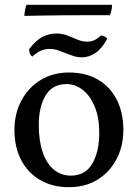

<svg xmlns="http://www.w3.org/2000/svg" viewBox="-20 -768 572 797"><path d="M266 9Q198 9 147 -20.5Q96 -50 68 -103.5Q40 -157 40 -229Q40 -297 69 -351Q98 -405 149 -436Q200 -467 266 -467Q337 -467 387.5 -437Q438 -407 465 -353.5Q492 -300 492 -229Q492 -161 463.5 -107Q435 -53 384.5 -22Q334 9 266 9ZM274 -39Q334 -39 363 -88.5Q392 -138 392 -217Q392 -279 373.5 -324.5Q355 -370 324 -394.5Q293 -419 256 -419Q198 -419 169.5 -372Q141 -325 141 -250Q141 -183 157.5 -135.5Q174 -88 204 -63.5Q234 -39 274 -39ZM320 -530Q302 -530 285 -535.5Q268 -541 252 -547.5Q236 -554 219.5 -559.5Q203 -565 185 -565Q166 -565 148.5 -557Q131 -549 114 -533Q107 -538 104 -546Q101 -554 101 -564Q130 -602 158 -615.5Q186 -629 212 -629Q238 -629 260 -620.5Q282 -612 302 -603.5Q322 -595 343 -595Q358 -595 372 -601.5Q386 -608 399 -621Q404 -620 412.5 -617Q421 -614 425 -607Q403 -566 376 -548Q349 -530 320 -530ZM445 -748Q445 -738 443 -727Q441 -716 436 -705Q420 -705 368 -705Q316 -705 241.5 -704.5Q167 -704 81 -702Q81 -708 83.5 -723.5Q86 -739 90 -748Z"/></svg>

Font: Vollkorn
Style: Regular
Weight: 400
Designer: Friedrich Althausen
Foundry: Friedrich Althausen
Version: Version 5.001